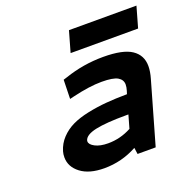

<svg xmlns="http://www.w3.org/2000/svg" viewBox="-119 -768 887 894"><g transform="rotate(-20 324.5 -320.5)"><path d="M314.5 -650.9H648.9L619.6 -547.9H285.2ZM421.9 -122.6 440.4 -187.5H428.7Q329.6 -187.5 277.6 -176.3Q225.6 -165 218.3 -139.2Q217.8 -137.7 217.8 -134.8Q217.8 -119.1 242.4 -106.2Q267.1 -93.3 306.6 -93.3Q367.2 -93.3 421.9 -122.6ZM605 -367.7Q605 -340.3 595.2 -307.1L507.3 0H417.5L413.1 -31.7Q336.9 9.8 250.5 9.8Q176.3 9.8 134 -22.2Q91.8 -54.2 91.8 -101.6Q91.8 -117.2 95.7 -130.4Q106 -165.5 130.9 -191.9Q155.8 -218.3 189.2 -234.4Q222.7 -250.5 269.3 -260.3Q315.9 -270 362.1 -273.9Q408.2 -277.8 466.3 -278.3L471.2 -293.9Q476.1 -310.1 476.1 -323.2Q476.1 -346.7 453.9 -359.9Q431.6 -373 374.5 -373Q314.9 -373 230.5 -353L210 -348.1L212.4 -442.4L231 -448.2Q322.8 -479.5 420.9 -479.5Q519 -479.5 562 -450.4Q605 -421.4 605 -367.7Z"/></g></svg>

Font: Cantarell
Style: Bold Italic
Weight: 700
Italic angle: -16°
Designer: Dave Crossland
Version: Version 1.004